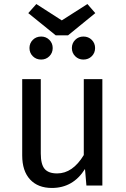

<svg xmlns="http://www.w3.org/2000/svg" viewBox="-20 -919 622 951"><path d="M413 -899 452 -854 317 -744H256L120 -854L160 -899L286 -818ZM184 -738Q208 -738 224.5 -721.5Q241 -705 241 -681Q241 -657 224.5 -640.5Q208 -624 184 -624Q159 -624 142.5 -640.5Q126 -657 126 -681Q126 -705 142.5 -721.5Q159 -738 184 -738ZM393 -738Q418 -738 434.5 -721.5Q451 -705 451 -681Q451 -657 434.5 -640.5Q418 -624 393 -624Q369 -624 352.5 -640.5Q336 -657 336 -681Q336 -705 352.5 -721.5Q369 -738 393 -738ZM487 -527V0H408L401 -82Q342 12 237 12Q168 12 129 -30Q90 -72 90 -149V-527H182V-159Q182 -105 201 -82.5Q220 -60 263 -60Q340 -60 395 -151V-527Z"/></svg>

Font: Fira Sans
Style: Regular
Weight: 400
Designer: Carrois Corporate & Edenspiekermann AG
Foundry: Carrois Corporate GbR & Edenspiekermann AG
Version: Version 4.106;PS 004.106;hotconv 1.0.70;makeotf.lib2.5.58329